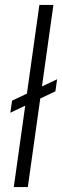

<svg xmlns="http://www.w3.org/2000/svg" viewBox="-20 -760 252 780"><path d="M197 -740 93 0H36L140 -740ZM212 -438 205 -389 22 -302 29 -351Z"/></svg>

Font: Pathway Extreme Condensed Thin
Style: Italic
Weight: 250
Width: 3
Italic angle: -8°
Version: Version 1.001;gftools[0.9.26]